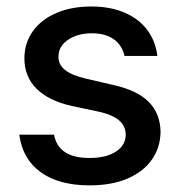

<svg xmlns="http://www.w3.org/2000/svg" viewBox="-20 -557 550 588"><path d="M260.7 -455.1Q231.4 -455.1 208 -445.6Q184.6 -436 171.6 -419.9Q158.7 -403.8 159.2 -383.8Q158.2 -359.9 178.5 -343.3Q198.7 -326.7 242.2 -316.4L326.2 -296.9Q399.4 -280.8 435.1 -245.4Q470.7 -210 471.7 -153.3Q471.2 -105.5 445.1 -68.1Q418.9 -30.8 370.1 -10Q321.3 10.7 254.9 10.7Q160.2 10.7 104.5 -29.8Q48.8 -70.3 39.1 -144.5H145.5Q158.7 -73.2 253.9 -73.2Q304.7 -73.2 334.7 -92.5Q364.7 -111.8 365.2 -145.5Q364.3 -171.4 344.5 -188.5Q324.7 -205.6 283.2 -214.8L200.2 -232.4Q128.4 -248.5 91.6 -285.6Q54.7 -322.8 54.7 -377.9Q54.7 -424.8 80.3 -460.9Q106 -497.1 152.3 -517.1Q198.7 -537.1 259.8 -537.1Q317.9 -537.1 361.6 -518.3Q405.3 -499.5 430.9 -465.3Q456.5 -431.2 461.9 -385.7H361.3Q354 -418.5 328.4 -436.8Q302.7 -455.1 260.7 -455.1Z"/></svg>

Font: Pretendard Medium
Style: Regular
Weight: 500
Designer: Base glyphs from Inter by Rasmus Andersson; Hangeul glyphs from Noto Sans CJK(Source Han Sans) by Jang Soo-young and Kan
Foundry: Kil Hyung-jin
Version: Version 1.309